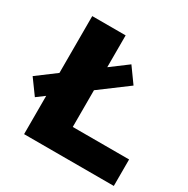

<svg xmlns="http://www.w3.org/2000/svg" viewBox="-183 -843 968 986"><g transform="rotate(30 301.5 -350.0)"><path d="M87 0V-700H285V-157H619V0ZM40 -192 -24 -280 385 -586 449 -497Z"/></g></svg>

Font: Montserrat Thin ExtraBold
Style: Regular
Weight: 800
Version: Version 9.000